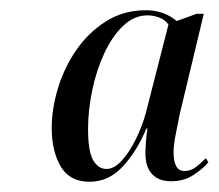

<svg xmlns="http://www.w3.org/2000/svg" viewBox="-20 -739 427 375"><path d="M155 -384Q116 -384 98.5 -414Q81 -444 81 -489Q81 -526 93 -566Q105 -606 128.5 -640.5Q152 -675 186.5 -697Q221 -719 265 -719Q300 -719 325 -698L364 -712H378L331 -516Q326 -492 322.5 -473Q319 -454 319 -442Q319 -405 340 -405Q353 -405 363 -413Q373 -421 382 -430L387 -422Q376 -409 357.5 -397Q339 -385 314 -385Q290 -385 277 -399Q264 -413 264 -439Q264 -447 265 -461.5Q266 -476 268 -488H266Q247 -443 219.5 -413.5Q192 -384 155 -384ZM188 -409Q203 -409 218 -425.5Q233 -442 245.5 -467.5Q258 -493 265 -519L309 -691Q303 -700 291.5 -704.5Q280 -709 268 -709Q242 -709 220.5 -688.5Q199 -668 183.5 -634.5Q168 -601 160 -562Q152 -523 152 -487Q152 -443 162 -426Q172 -409 188 -409Z"/></svg>

Font: Noto Serif Display Condensed
Style: Italic
Weight: 400
Width: 3
Italic angle: -12°
Designer: Monotype Design Team
Foundry: Monotype Imaging Inc.
Version: Version 2.009